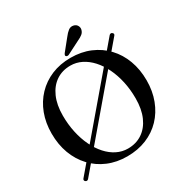

<svg xmlns="http://www.w3.org/2000/svg" viewBox="-203 -1051 1193 1238"><g transform="rotate(-30 394.0 -432.0)"><path d="M78.5 19.5Q73.5 15.5 73 9.8Q72.5 4 77 -1L685.5 -716.5Q690 -722 696.2 -723Q702.5 -724 708 -719Q713.5 -715 714 -709.5Q714.5 -704 710 -699L101.5 16.5Q96.5 22.5 90.5 23.2Q84.5 24 78.5 19.5ZM393.5 -716.5Q473 -716.5 537.8 -689Q602.5 -661.5 649.2 -612Q696 -562.5 721.2 -494.8Q746.5 -427 746.5 -345.5Q746.5 -266 721.2 -199.5Q696 -133 649.5 -84.2Q603 -35.5 538.2 -9Q473.5 17.5 394.5 17.5Q316.5 17.5 252 -9.8Q187.5 -37 141 -86.8Q94.5 -136.5 69.2 -204.2Q44 -272 44 -353.5Q44 -433 69 -499.2Q94 -565.5 140.5 -614.2Q187 -663 251.2 -689.8Q315.5 -716.5 393.5 -716.5ZM627 -280.5Q627 -346.5 614 -405.8Q601 -465 577.2 -514Q553.5 -563 521 -598.8Q488.5 -634.5 449.5 -654Q410.5 -673.5 367 -673.5Q306.5 -673.5 261 -643Q215.5 -612.5 190 -555.2Q164.5 -498 164.5 -418.5Q164.5 -352 177.5 -292.5Q190.5 -233 214 -184Q237.5 -135 269.8 -99Q302 -63 341 -43.5Q380 -24 423 -24Q484.5 -24 530.2 -54.8Q576 -85.5 601.5 -142.8Q627 -200 627 -280.5ZM443 -843.5Q460.5 -866.5 477 -879Q493.5 -891.5 514 -887Q532.5 -883 540.8 -868.5Q549 -854 545.5 -839.5Q541.5 -821 527.2 -809.5Q513 -798 490.5 -788L394 -739Q388.5 -736.5 382.5 -737Q376.5 -737.5 373 -741.5Q369 -745.5 371 -750.8Q373 -756 376 -760.5Z"/></g></svg>

Font: Fraunces 20pt
Style: Regular
Weight: 400
Version: Version 1.000;[b76b70a41]